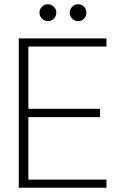

<svg xmlns="http://www.w3.org/2000/svg" viewBox="-20 -880 570 900"><path d="M68 0V-700H479V-662H113V-370H449V-331H113V-38H479V0ZM205 -781Q189 -781 177 -792.5Q165 -804 165 -821Q165 -837 176.5 -848.5Q188 -860 205 -860Q221 -860 232.5 -848.5Q244 -837 244 -821Q244 -804 232.5 -792.5Q221 -781 205 -781ZM347 -781Q330 -781 318.5 -792.5Q307 -804 307 -821Q307 -837 318.5 -848.5Q330 -860 347 -860Q363 -860 374 -848.5Q385 -837 385 -821Q385 -804 374 -792.5Q363 -781 347 -781Z"/></svg>

Font: DM Sans 28pt ExtraLight
Style: Regular
Weight: 250
Version: Version 4.004;gftools[0.9.30]